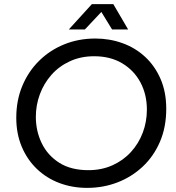

<svg xmlns="http://www.w3.org/2000/svg" viewBox="-20 -900 856 932"><path d="M403 12Q331 12 268.5 -11.5Q206 -35 159 -80Q112 -125 85.5 -188Q59 -251 59 -328Q59 -413 88.5 -483.5Q118 -554 170.5 -605.5Q223 -657 292.5 -685Q362 -713 443 -713Q512 -713 574.5 -690.5Q637 -668 684.5 -624Q732 -580 759.5 -516.5Q787 -453 787 -372Q787 -283 756.5 -212Q726 -141 672.5 -91Q619 -41 550 -14.5Q481 12 403 12ZM409 -74Q473 -74 525.5 -97.5Q578 -121 615.5 -162Q653 -203 673 -256Q693 -309 693 -368Q693 -441 662 -499.5Q631 -558 573.5 -592.5Q516 -627 437 -627Q372 -627 319 -602.5Q266 -578 229.5 -536.5Q193 -495 173.5 -442.5Q154 -390 154 -333Q154 -264 182.5 -205Q211 -146 267.5 -110Q324 -74 409 -74ZM314 -757 426 -880H530L602 -757H524L472 -842L392 -757Z"/></svg>

Font: MuseoModerno
Style: Italic
Weight: 400
Italic angle: -9°
Designer: Pablo Cosgaya, Héctor Gatti, Marcela Romero, and the Authors of The MuseoModerno Project.
Foundry: Omnibus-Type Team
Version: Version 1.003